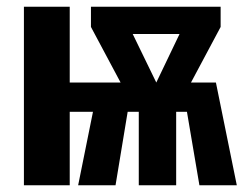

<svg xmlns="http://www.w3.org/2000/svg" viewBox="-20 -550 723 570"><path d="M621 -305 683 0H572L535 -218H503V0H392V-218H359L323 0H212L256 -218H187V0H51V-530H187V-305H338L250 -470V-530H635V-470L547 -305ZM374 -449 444 -305 513 -449Z"/></svg>

Font: Fira Sans Extra Condensed SemiBold
Style: Regular
Weight: 600
Width: 1
Designer: Carrois Corporate & Edenspiekermann AG
Foundry: Carrois Corporate GbR & Edenspiekermann AG
Version: Version 4.203